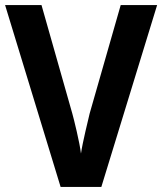

<svg xmlns="http://www.w3.org/2000/svg" viewBox="-20 -734 637 754"><path d="M597 -714H454L332 -288C327 -266 304 -174 298 -131C293 -174 270 -267 264 -288L143 -714H0L218 0H378Z"/></svg>

Font: Noto Sans Malayalam SemiCondensed
Style: Bold
Weight: 700
Width: 4
Designer: Jelle Bosma - Monotype Design Team
Foundry: Monotype Imaging Inc.
Version: Version 2.104